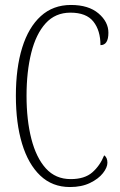

<svg xmlns="http://www.w3.org/2000/svg" viewBox="-20 -744 482 774"><path d="M262 10Q191 10 142.5 -36Q94 -82 69 -164.5Q44 -247 44 -358Q44 -470 69.5 -552Q95 -634 144.5 -679Q194 -724 266 -724Q337 -724 377 -690Q417 -656 417 -612Q417 -562 385 -562Q385 -621 356.5 -657Q328 -693 264 -693Q203 -693 164 -650Q125 -607 106 -531Q87 -455 87 -358Q87 -260 106.5 -184Q126 -108 165 -65Q204 -22 265 -22Q321 -22 352 -49Q383 -76 400 -118Q413 -109 413 -88Q413 -69 395 -46Q377 -23 343 -6.5Q309 10 262 10Z"/></svg>

Font: Noto Serif ExtraCondensed ExtraLight
Style: Regular
Weight: 200
Width: 2
Designer: Monotype Design Team
Foundry: Monotype Imaging Inc.
Version: Version 2.015